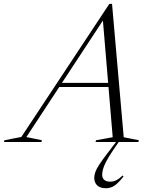

<svg xmlns="http://www.w3.org/2000/svg" viewBox="-96 -735 794 994"><path d="M199 -284.5 206 -306H508.5L501.5 -284.5ZM544.5 -24.5 623 -9 620.5 0H398.5L401.5 -9L487.5 -24.5L435.5 -643.5H446.5L40.5 -25.5L121 -9L118.5 0H-75.5L-73 -9L14.5 -26L470 -715H484ZM433 169.5Q433 187 443.8 196.2Q454.5 205.5 475 205.5Q490.5 205.5 505.5 198.2Q520.5 191 539 173.5L543.5 178.5Q517.5 212 497.2 225.8Q477 239.5 452.5 239.5Q422.5 239.5 407.2 224.8Q392 210 392 186.5Q392 171 398 154.5Q404 138 418.8 115.8Q433.5 93.5 459 60L517.5 -16.5H530L490 42Q466 77.5 453.8 101.2Q441.5 125 437.2 141Q433 157 433 169.5Z"/></svg>

Font: Newsreader 60pt Light
Style: Italic
Weight: 300
Italic angle: -17°
Designer: Hugues Gentile
Foundry: Production Type
Version: Version 1.003